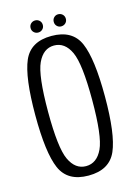

<svg xmlns="http://www.w3.org/2000/svg" viewBox="-107 -743 576 805"><g transform="rotate(-15 181.0 -340.0)"><path d="M176 3.5Q267 3.5 297.2 -66Q327.5 -135.5 327.5 -299Q327.5 -463 297.2 -532.8Q267 -602.5 176 -602.5Q85.5 -602.5 55.2 -532.8Q25 -463 25 -299Q25 -135.5 55.2 -66Q85.5 3.5 176 3.5ZM176 -37.5Q129.5 -37.5 105 -89.8Q80.5 -142 80.5 -299Q80.5 -456 105 -508.5Q129.5 -561 176 -561Q223 -561 247.5 -508.5Q272 -456 272 -299Q272 -142 247.5 -89.8Q223 -37.5 176 -37.5ZM127 -630.5Q138 -630.5 145.8 -638Q153.5 -645.5 153.5 -656.5Q153.5 -668 145.8 -675.5Q138 -683 127 -683Q116 -683 108.2 -675.5Q100.5 -668 100.5 -656.5Q100.5 -645.5 108.2 -638Q116 -630.5 127 -630.5ZM226.5 -630.5Q238 -630.5 245.8 -638Q253.5 -645.5 253.5 -656.5Q253.5 -668 245.8 -675.5Q238 -683 226.5 -683Q216 -683 208.5 -675.5Q201 -668 201 -656.5Q201 -645.5 208.5 -638Q216 -630.5 226.5 -630.5Z"/></g></svg>

Font: Anybody Condensed Light
Style: Regular
Weight: 300
Width: 3
Designer: Tyler Finck
Foundry: Etcetera Type Company
Version: Version 1.113;gftools[0.9.25]